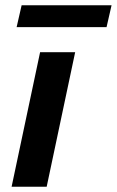

<svg xmlns="http://www.w3.org/2000/svg" viewBox="-20 -708 443 728"><path d="M24 0 132 -510H265L157 0ZM43 -605 62 -688H403L384 -605Z"/></svg>

Font: Saira SemiBold
Style: Italic
Weight: 600
Italic angle: -12°
Designer: Hector Gatti with collaboration of the Omnibus-Type team
Foundry: Omnibus-Type
Version: Version 1.100; ttfautohint (v1.8.3)